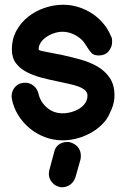

<svg xmlns="http://www.w3.org/2000/svg" viewBox="-20 -584 522 810"><path d="M209 56Q213 37 228 26Q243 15 264 15H269Q272 15 278 17Q298 23 309.5 38Q321 53 321 72V77Q321 79 320.5 82Q320 85 320 87L298 165Q291 184 276 195Q261 206 241 206Q234 206 229 204Q210 199 198 183.5Q186 168 186 149Q186 144 187 141Q187 139 187.5 137Q188 135 188 134ZM449 -430Q452 -425 452.5 -418.5Q453 -412 453 -407Q453 -385 438 -367.5Q423 -350 397 -350Q376 -350 366.5 -360Q357 -370 347 -386L348 -385Q343 -392 338 -400Q333 -408 327 -414Q310 -431 288 -440.5Q266 -450 244 -450Q226 -450 208 -444Q190 -438 175.5 -428Q161 -418 152 -404.5Q143 -391 143 -376Q143 -371 161 -368L206 -359Q214 -357 222 -356Q230 -355 238 -353Q279 -344 319 -333Q359 -322 391 -303.5Q423 -285 443 -255.5Q463 -226 463 -181Q463 -152 450.5 -122.5Q438 -93 428 -79Q413 -59 392.5 -43Q372 -27 347.5 -15.5Q323 -4 296.5 2Q270 8 245 8Q205 8 169.5 -5.5Q134 -19 105.5 -42.5Q77 -66 57 -98Q37 -130 30 -167L31 -166Q29 -171 29 -174V-178Q29 -201 44.5 -218Q60 -235 86 -235Q106 -235 121.5 -222.5Q137 -210 142 -190Q150 -154 178 -130Q206 -106 244 -106Q263 -106 282 -111.5Q301 -117 316 -126.5Q331 -136 340 -150Q349 -164 349 -181Q349 -194 339 -203Q329 -212 312 -218.5Q295 -225 272 -230L226 -240Q191 -247 156.5 -256Q122 -265 93.5 -279.5Q65 -294 47.5 -317Q30 -340 30 -376Q30 -419 49 -454Q68 -489 99 -513.5Q130 -538 169 -551Q208 -564 247 -564Q280 -564 311.5 -554Q343 -544 370 -526Q397 -508 417.5 -483Q438 -458 449 -429Z"/></svg>

Font: VDS
Style: Bold
Weight: 700
Designer: artmaker
Foundry: artmaker
Version: Version 1.000 2009 initial release